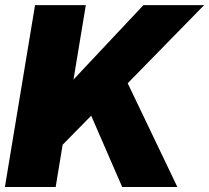

<svg xmlns="http://www.w3.org/2000/svg" viewBox="-23 -748 837 768"><path d="M-3.4 0 117.2 -727.5H320.3L294.4 -571.3L271 -429.7Q296.9 -457.5 323 -485.1Q349.1 -512.7 375 -540.5L550.8 -727.5H793.5L487.8 -415L686.5 0H465.8L341.8 -285.2L227.5 -168.9L199.7 0Z"/></svg>

Font: Inter Display Black
Style: Italic
Weight: 900
Italic angle: -9.39999°
Designer: Rasmus Andersson
Foundry: rsms
Version: Version 4.000;git-a52131595